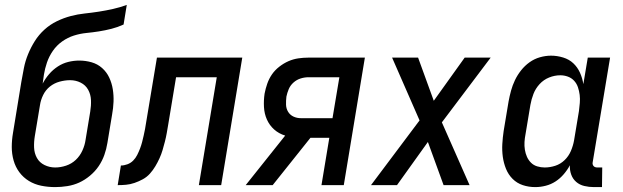

<svg xmlns="http://www.w3.org/2000/svg" viewBox="-20 -755 2540 783"><path d="M205 8Q176 8 148.5 2.5Q121 -3 98 -17Q75 -31 59 -52.5Q43 -74 35.5 -100.5Q28 -127 28 -155.5Q28 -184 33 -213L67 -421Q72 -449 77.5 -477.5Q83 -506 94.5 -534Q106 -562 122 -587.5Q138 -613 161 -634Q184 -655 212 -668.5Q240 -682 268.5 -689.5Q297 -697 325.5 -700Q354 -703 383 -707.5Q412 -712 441 -718.5Q470 -725 497 -735L484 -655Q460 -644 434.5 -637.5Q409 -631 383.5 -627Q358 -623 332.5 -620.5Q307 -618 281.5 -610Q256 -602 233.5 -586Q211 -570 195.5 -547.5Q180 -525 171.5 -500Q163 -475 159 -450Q158 -441 156.5 -432Q155 -423 154 -414Q165 -435 180.5 -453Q196 -471 216 -484Q236 -497 258.5 -502.5Q281 -508 303 -508Q329 -508 353.5 -501Q378 -494 396.5 -477.5Q415 -461 425.5 -438.5Q436 -416 440 -391Q444 -366 443 -340Q442 -314 437 -287L418 -172Q414 -147 405.5 -123Q397 -99 382.5 -77.5Q368 -56 347 -38.5Q326 -21 303 -10.5Q280 0 254.5 4Q229 8 205 8ZM205 -72Q227 -72 249.5 -79.5Q272 -87 289 -103Q306 -119 316 -141Q326 -163 329 -185L348 -300Q352 -324 351 -347Q350 -370 339.5 -389Q329 -408 309 -418Q289 -428 266 -428Q245 -428 223 -422Q201 -416 183.5 -402Q166 -388 156 -367.5Q146 -347 143 -326L122 -200Q118 -176 119 -153Q120 -130 130.5 -111Q141 -92 161.5 -82Q182 -72 205 -72Z M460 0 473 -80Q486 -80 499.5 -85Q513 -90 523 -100Q533 -110 539.5 -123Q546 -136 551 -149Q556 -162 559.5 -175.5Q563 -189 566 -202.5Q569 -216 571.5 -229Q574 -242 576 -256L620 -520H968L882 0H791L864 -440H698L666 -247Q663 -229 660 -212Q657 -195 652.5 -177.5Q648 -160 643 -143Q638 -126 630.5 -109.5Q623 -93 613.5 -77Q604 -61 591.5 -47Q579 -33 562.5 -24Q546 -15 528.5 -9Q511 -3 494 -1.5Q477 0 460 0Z M1092 0H982L1143 -202Q1117 -210 1098 -227Q1079 -244 1068.5 -267.5Q1058 -291 1056.5 -318.5Q1055 -346 1059 -373Q1063 -394 1070 -414Q1077 -434 1089 -451.5Q1101 -469 1119 -483Q1137 -497 1156.5 -505.5Q1176 -514 1196.5 -517Q1217 -520 1237 -520H1468L1382 0H1291L1323 -193H1246ZM1208 -273H1336L1364 -440H1238Q1222 -440 1206 -435Q1190 -430 1177 -418.5Q1164 -407 1157.5 -391.5Q1151 -376 1148 -361Q1146 -344 1146.5 -328Q1147 -312 1155 -299Q1163 -286 1177 -279.5Q1191 -273 1208 -273Z M1599 0H1493L1691 -264L1579 -520H1685L1749 -344L1875 -520H1981L1782 -256L1895 0H1789L1725 -176Z M2163 8Q2136 8 2112 0Q2088 -8 2070.5 -25.5Q2053 -43 2043.5 -66.5Q2034 -90 2030.5 -115.5Q2027 -141 2028.5 -167.5Q2030 -194 2034 -221L2054 -341Q2058 -363 2064 -385Q2070 -407 2080 -428Q2090 -449 2105 -468Q2120 -487 2139.5 -501Q2159 -515 2182 -521.5Q2205 -528 2227 -528Q2252 -528 2276.5 -520.5Q2301 -513 2318 -497Q2335 -481 2345 -459Q2355 -437 2359 -412L2377 -520H2468L2397 -93Q2396 -89 2397 -85Q2398 -81 2400.5 -78Q2403 -75 2407 -73.5Q2411 -72 2416 -72H2436L2435 8H2402Q2382 8 2363 3.5Q2344 -1 2330 -13Q2316 -25 2309.5 -43Q2303 -61 2304 -81Q2294 -62 2279 -44.5Q2264 -27 2245.5 -15Q2227 -3 2205.5 2.5Q2184 8 2163 8ZM2201 -72Q2223 -72 2244.5 -79Q2266 -86 2282.5 -102Q2299 -118 2308 -139Q2317 -160 2321 -182L2341 -302Q2343 -318 2344.5 -335Q2346 -352 2344 -368Q2342 -384 2337 -399Q2332 -414 2321.5 -425.5Q2311 -437 2296 -442.5Q2281 -448 2265 -448Q2242 -448 2219.5 -439Q2197 -430 2180.5 -412Q2164 -394 2155.5 -372Q2147 -350 2143 -327L2123 -207Q2120 -192 2119 -176Q2118 -160 2120.5 -144.5Q2123 -129 2129 -115.5Q2135 -102 2145.5 -91.5Q2156 -81 2171 -76.5Q2186 -72 2201 -72Z"/></svg>

Font: Iosevka Medium
Style: Italic
Weight: 500
Italic angle: -9°
Monospace: yes
Designer: Belleve Invis
Foundry: Belleve Invis
Version: Version 32.5.0; ttfautohint (v1.8.4)